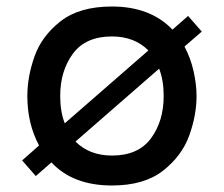

<svg xmlns="http://www.w3.org/2000/svg" viewBox="-20 -557 688 590"><path d="M600 -460 547 -414Q566 -378 575 -337.5Q584 -297 584 -262Q584 -203 561.5 -140.5Q539 -78 481 -32.5Q423 13 324 13Q204 13 138 -58L90 -16L48 -64L100 -110Q64 -177 64 -262Q64 -321 86 -383.5Q108 -446 166 -491.5Q224 -537 324 -537Q442 -537 510 -466L558 -508ZM179 -178 436 -402Q393 -445 324 -445Q243 -445 204 -392Q165 -339 165 -262Q165 -214 179 -178ZM469 -346 212 -122Q255 -79 324 -79Q405 -79 444 -132Q483 -185 483 -262Q483 -310 469 -346Z"/></svg>

Font: Shippori Antique
Style: Regular
Weight: 400
Designer: FONTDASU
Foundry: FONTDASU / Google Inc. / but / Adobe
Version: Version 2.001